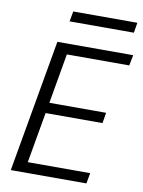

<svg xmlns="http://www.w3.org/2000/svg" viewBox="-94 -935 747 1000"><g transform="rotate(10 279.0 -435.0)"><path d="M34 0 157 -700H558L547 -644H217L171 -380H471L462 -324H161L114 -56H444L434 0ZM201 -816 211 -870H550L541 -816Z"/></g></svg>

Font: DM Sans 17pt Light
Style: Italic
Weight: 300
Italic angle: -10°
Version: Version 4.004;gftools[0.9.30]